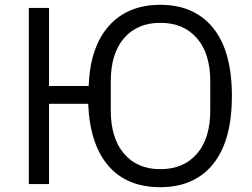

<svg xmlns="http://www.w3.org/2000/svg" viewBox="-20 -766 1048 799"><path d="M347 -334H184V0H100V-733H184V-408H349Q355 -571 433.5 -658.5Q512 -746 647 -746Q789 -746 867 -649.5Q945 -553 945 -367Q945 -180 867 -83.5Q789 13 647 13Q508 13 431 -76Q354 -165 347 -334ZM855 -306V-428Q855 -543 799.5 -607Q744 -671 647 -671Q551 -671 496 -607Q441 -543 441 -428V-306Q441 -191 496 -126.5Q551 -62 647 -62Q744 -62 799.5 -126Q855 -190 855 -306Z"/></svg>

Font: IBM Plex Sans SC
Style: Regular
Weight: 400
Designer: Mike Abbink; Paul van der Laan; Pieter van Rosmalen; Eunyou Noh; Wujin Sim; Chorong Kim; Dohee Lee; Yejin We; Jinhee Kim
Foundry: Sandoll Inc.
Version: Version 1.000